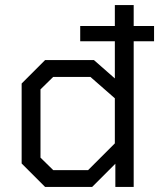

<svg xmlns="http://www.w3.org/2000/svg" viewBox="-20 -734 635 754"><path d="M585 -572H505V0H433V-91L342 0H157L65 -92V-406L157 -498H349L431 -426V-572H295V-632H431V-714H505V-632H585ZM431 -348 335 -432H189L139 -383V-115L189 -66H326L431 -171Z"/></svg>

Font: Chakra Petch
Style: Regular
Weight: 400
Designer: Katatrad Aksorn Co.,Ltd.
Foundry: Cadson Demak Co.,Ltd.
Version: Version 1.000; ttfautohint (v1.6)